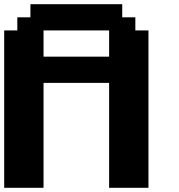

<svg xmlns="http://www.w3.org/2000/svg" viewBox="-20 -895 852 915"><path d="M500 0H687.5V-750H625V-812.5H562.5V-875H125V-812.5H62.5V-750H0V0H187.5V-500H500ZM500 -625H187.5V-750H500Z"/></svg>

Font: Faithful 32x
Style: Semibold
Weight: 400
Foundry: Faithful Resource Pack
Version: Version 1.0; January 27, 2023